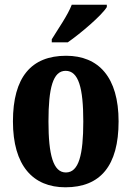

<svg xmlns="http://www.w3.org/2000/svg" viewBox="-20 -786 559 816"><path d="M200 -619V-606H268C324 -645 413 -721 434 -756V-766H285C268 -721 226 -662 200 -619ZM258 10C407 10 484 -82 484 -270C484 -458 399 -549 261 -549C113 -549 35 -458 35 -270C35 -82 120 10 258 10ZM260 -53C206 -53 186 -128 186 -270C186 -412 205 -485 259 -485C314 -485 334 -412 334 -270C334 -128 315 -53 260 -53Z"/></svg>

Font: Noto Serif Bengali ExtraCondensed ExtraBold
Style: Regular
Weight: 800
Width: 2
Designer: Juan Bruce, Universal Thirst, Indian Type Foundry and the Monotype Design Team.
Foundry: Monotype Imaging Inc.
Version: Version 2.003